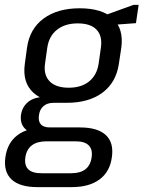

<svg xmlns="http://www.w3.org/2000/svg" viewBox="-39 -582 589 788"><path d="M234 -160Q143 -160 97.5 -202Q52 -244 63 -321L72 -387Q83 -464 140 -506Q197 -548 288 -548Q380 -548 424.5 -506Q469 -464 459 -387L449 -321Q438 -244 382 -202Q326 -160 234 -160ZM115 186Q42 186 8.5 154.5Q-25 123 -17 64Q-9 4 33 -27.5Q75 -59 149 -59H289Q362 -59 395.5 -27.5Q429 4 420 64Q412 123 369.5 154.5Q327 186 255 186ZM253 129Q328 129 337 64Q342 32 325.5 15Q309 -2 272 -2H152Q75 -2 65 64Q56 130 133 129ZM122 -35Q81 -35 62 -55.5Q43 -76 47 -110Q52 -144 77 -164Q102 -184 144 -184H237L234 -160H181Q155 -160 139.5 -146.5Q124 -133 121 -110Q117 -86 128 -72.5Q139 -59 165 -59H220L216 -35ZM243 -222Q295 -222 327 -248Q359 -274 366 -322L375 -386Q382 -434 357.5 -460Q333 -486 280 -486Q228 -486 195 -460Q162 -434 155 -386L146 -322Q139 -275 164.5 -248.5Q190 -222 243 -222ZM376 -514 509 -562H530L519 -487L371 -476Z"/></svg>

Font: Pathway Extreme SemiCondensed
Style: Italic
Weight: 400
Width: 4
Italic angle: -8°
Version: Version 1.001;gftools[0.9.26]